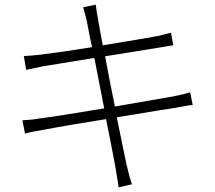

<svg xmlns="http://www.w3.org/2000/svg" viewBox="-20 -781 921 822"><path d="M488 21Q487 14 485 1Q478 -44 474 -66Q474 -67 473 -72Q453 -178 434 -271Q263 -244 165 -225Q110 -216 87 -209L76 -266Q119 -268 150 -274Q211 -281 426 -317L384 -533Q211 -505 163 -497Q115 -487 92 -482L82 -541Q106 -542 154 -547Q250 -559 374 -579Q370 -596 364 -626Q353 -683 352 -689Q348 -708 339 -739Q337 -747 336 -750L390 -761Q393 -732 400 -699Q400 -695 409 -646Q416 -609 420 -587Q592 -615 656 -627Q671 -631 693 -636Q707 -640 712 -641L722 -587Q710 -586 666 -578L548 -559L430 -540Q449 -436 472 -325Q590 -345 720 -368Q771 -378 794 -386L805 -332Q793 -331 755 -324Q738 -321 729 -319Q686 -313 549 -290Q503 -283 480 -279Q485 -253 495 -205Q519 -87 522 -75Q534 -22 545 8Z"/></svg>

Font: GenSekiGothic TW L
Style: Regular
Weight: 300
Version: Version 1.501;PS 1;hotconv 16.6.51;makeotf.lib2.5.65220